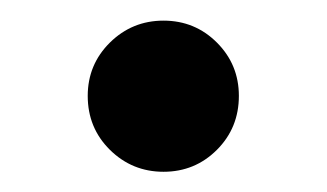

<svg xmlns="http://www.w3.org/2000/svg" viewBox="-20 -154 320 188"><path d="M65.9 -60.1Q65.9 -90.8 87.6 -112.3Q109.4 -133.8 140.1 -133.8Q170.9 -133.8 192.4 -112.3Q213.9 -90.8 213.9 -60.1Q213.9 -28.8 192.4 -7.3Q170.9 14.2 140.1 14.2Q109.4 14.2 87.6 -7.3Q65.9 -28.8 65.9 -60.1Z"/></svg>

Font: Epilogue SemiBold
Style: Regular
Weight: 600
Designer: Tyler Finck
Foundry: Etcetera Type Co
Version: Version 2.112